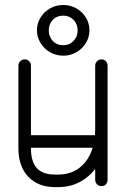

<svg xmlns="http://www.w3.org/2000/svg" viewBox="-20 -748 506 772"><path d="M412.5 -25.1Q412.5 -14.4 405.8 -7Q399 0.4 388.2 0.4Q377.5 0.4 370.1 -7Q362.8 -14.4 362.8 -25.1V-484.4Q362.8 -494.1 370.1 -501.7Q377.5 -509.2 388.2 -509.2Q399 -509.2 405.8 -501.7Q412.5 -494.1 412.5 -484.4ZM362.8 -228.9Q362.8 -239.6 370.1 -247Q377.5 -254.4 388.2 -254.4Q399 -254.4 405.8 -247Q412.5 -239.6 412.5 -228.9Q412.5 -161.8 387.2 -108.9Q361.9 -56.1 317 -25.9Q272.1 4.4 213.5 4.4H202.1Q133.2 4.4 93.6 -37.4Q54 -79.2 54 -152.4V-484.4Q54 -494.1 61.4 -501.7Q68.8 -509.2 79.5 -509.2Q90.2 -509.2 97.3 -501.7Q104.4 -494.1 104.4 -484.4V-152.4Q104.4 -98 128.1 -72Q151.9 -46 202.1 -46H213.5Q259.2 -46 292.8 -68.4Q326.2 -90.8 344.5 -132.2Q362.8 -173.6 362.8 -228.9ZM79.5 -154Q68.8 -154 61.4 -161.6Q54 -169.1 54 -178.9Q54 -189.6 61.4 -197Q68.8 -204.4 79.5 -204.4H383.6Q394.4 -204.4 401.8 -197Q409.1 -189.6 409.1 -178.9Q409.1 -169.1 401.8 -161.6Q394.4 -154 383.6 -154ZM235 -524.1Q204.4 -524.1 180.5 -538.3Q156.6 -552.5 142.6 -575.8Q128.5 -599 128.5 -626.3Q128.5 -653.5 142.6 -676.8Q156.6 -700.1 180.5 -714Q204.4 -727.9 235 -727.9Q263.1 -727.9 287.2 -714.2Q311.4 -700.5 325.5 -677.4Q339.6 -654.2 339.6 -626.3Q339.6 -598.4 325.5 -575.2Q311.4 -552.1 287.2 -538.1Q263.1 -524.1 235 -524.1ZM234.7 -566.2Q259.4 -566.2 275.8 -583.5Q292.2 -600.8 292.2 -625.8Q292.2 -650.8 275.8 -668Q259.4 -685.1 234.7 -685.1Q208.4 -685.1 192.2 -668Q176.1 -650.8 176.1 -625.8Q176.1 -600.8 192.2 -583.5Q208.4 -566.2 234.7 -566.2Z"/></svg>

Font: Libertine-Super Thin
Style: Regular
Weight: 100
Designer: Bastien Sozeau
Foundry: NBR — Bastien Sozeau
Version: Version 2.003;gftools[0.9.33]